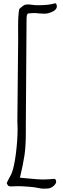

<svg xmlns="http://www.w3.org/2000/svg" viewBox="-20 -992 380 1161"><path d="M269 147.9Q253.9 148.9 243.7 148.9Q230 148.9 209.5 144.3Q189 139.6 155.3 137.2Q113.8 133.8 88.4 133.8L61.5 134.8Q42 136.7 31.2 132.3Q29.3 130.4 27.3 127.7Q25.4 125 23.4 121.3Q21.5 117.7 20.5 116.2Q24.9 104 35.4 85.4Q45.9 66.9 49.3 58.6Q65.4 20.5 75.9 -61.3Q86.4 -143.1 86.4 -212.9Q86.4 -238.3 85 -256.8Q85.4 -344.7 87.4 -510.3Q89.4 -675.8 89.8 -748.5Q89.8 -753.4 89.8 -758.3Q89.8 -769.5 89.6 -794.4Q89.4 -819.3 89.4 -832Q89.4 -899.4 96.2 -937Q97.7 -938.5 101.1 -941.7Q104.5 -944.8 106.2 -946.3Q107.9 -947.8 111.1 -950.4Q114.3 -953.1 116.7 -954.8Q119.1 -956.5 122.1 -958.5Q125 -960.4 128.2 -961.7Q131.3 -962.9 134.8 -963.9Q144.5 -965.3 152.3 -965.3Q159.7 -965.3 175 -962.9Q190.4 -960.4 206.1 -960.4Q277.3 -960.4 310.5 -971.7Q318.8 -974.6 322.8 -961.4Q323.7 -957 323.7 -953.1Q323.7 -926.3 270 -911.6Q261.2 -909.2 244.6 -909.2Q231.4 -909.2 220.2 -910.6Q199.2 -913.1 186 -913.1Q178.7 -913.1 166.5 -912.1Q154.3 -911.1 149.4 -910.6Q145 -906.7 143.3 -901.6Q141.6 -896.5 141.1 -887.2Q140.6 -877.9 140.6 -876.5Q140.6 -774.9 138.4 -562.5Q136.2 -350.1 136.2 -235.8Q136.2 -217.3 136.2 -199.7Q136.2 -196.3 136.2 -192.9Q136.2 -109.4 128.4 -55.4Q120.6 -1.5 100.6 82.5Q117.2 83.5 164.6 88.4Q211.9 93.3 239.7 93.3Q270.5 93.3 306.2 89.4Q315.4 89.8 318.4 98.9Q321.3 107.9 317.9 115.2Q310.5 128.9 297.1 137.9Q283.7 147 269 147.9Z"/></svg>

Font: Avessa
Style: Medium
Weight: 500
Designer: Arman Khorramak
Foundry: Arman Khorramak
Version: Version 1.000; ttfautohint (v1.8.1)